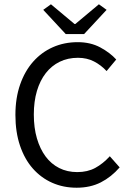

<svg xmlns="http://www.w3.org/2000/svg" viewBox="-20 -865 611 897"><path d="M338 12Q276 12 224 -11Q172 -34 133.5 -77.5Q95 -121 73.5 -184.5Q52 -248 52 -328Q52 -407 74 -470Q96 -533 135 -577Q174 -621 227 -644.5Q280 -668 343 -668Q403 -668 448.5 -643.5Q494 -619 523 -587L478 -533Q452 -561 419 -578Q386 -595 344 -595Q297 -595 259 -576.5Q221 -558 194 -523.5Q167 -489 152.5 -440Q138 -391 138 -330Q138 -268 152.5 -218.5Q167 -169 193 -134Q219 -99 256.5 -80Q294 -61 341 -61Q389 -61 425 -80.5Q461 -100 493 -135L539 -83Q500 -38 451 -13Q402 12 338 12ZM287 -706 182 -819 218 -845 328 -753H332L442 -845L478 -819L373 -706Z"/></svg>

Font: Source Sans Pro
Style: Regular
Weight: 400
Designer: Paul D. Hunt
Foundry: Adobe Systems Incorporated
Version: Version 2.021;PS 2.000;hotconv 1.0.86;makeotf.lib2.5.63406